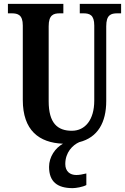

<svg xmlns="http://www.w3.org/2000/svg" viewBox="-20 -734 647 994"><path d="M356 240C373 240 409 234 427 224V164C407 169 390 172 375 172C343 172 318 154 318 115C318 55 356 17 390 2C487 -22 530 -101 530 -211V-598C530 -657 554 -665 588 -665H607V-714H393V-665H411C444 -665 468 -657 468 -602V-213C468 -114 421 -57 352 -57C278 -57 232 -96 232 -210V-598C232 -657 257 -665 290 -665H308V-714H21V-665H40C73 -665 98 -657 98 -602V-217C98 -59 182 5 306 10C266 32 234 78 234 130C234 206 276 240 356 240Z"/></svg>

Font: Noto Serif Tamil ExtraCondensed
Style: Bold Italic
Weight: 700
Width: 2
Italic angle: -12°
Designer: Indian Type Foundry, Tom Grace, and the Monotype Design Team
Foundry: Monotype Imaging Inc.
Version: Version 2.003